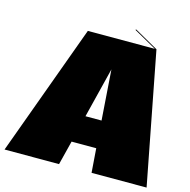

<svg xmlns="http://www.w3.org/2000/svg" viewBox="-163 -925 1027 1038"><g transform="rotate(15 350.5 -405.5)"><path d="M430 -135H292L258 0H-47L222 -736H597L469 -808L473 -811L606 -736L748 0H440ZM419 -287 399 -568 329 -287Z"/></g></svg>

Font: FFF_HK Layer Front
Style: Regular
Weight: 400
Italic angle: -5°
Designer: bBox Type GmbH
Foundry: bBox Type GmbH
Version: Version 0.002